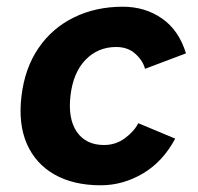

<svg xmlns="http://www.w3.org/2000/svg" viewBox="-20 -540 590 572"><path d="M534 -381 412 -335Q406 -359 383.5 -379.5Q361 -400 326 -400Q272 -400 235 -362Q198 -324 190 -255Q182 -186 209 -147Q236 -108 290 -108Q325 -108 352.5 -128.5Q380 -149 392 -173L502 -127Q465 -58 405.5 -23Q346 12 280 12Q199 12 142.5 -20Q86 -52 60 -111.5Q34 -171 44 -254Q54 -337 94.5 -396.5Q135 -456 200 -488Q265 -520 346 -520Q412 -520 462.5 -485Q513 -450 534 -381Z"/></svg>

Font: Inclusive Sans
Style: Bold Italic
Weight: 700
Italic angle: -7°
Designer: Olivia King
Foundry: Olivia King
Version: Version 2.004